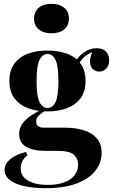

<svg xmlns="http://www.w3.org/2000/svg" viewBox="-20 -795 593 1003"><path d="M218 188Q156 188 107.5 177.5Q59 167 31.5 145.5Q4 124 4 93Q4 62 32 37.5Q60 13 115 -1L124 15Q105 30 96.5 47.5Q88 65 88 84Q88 126 126.5 148.5Q165 171 231 171Q276 171 311.5 159Q347 147 367.5 123Q388 99 388 64Q388 34 366 13.5Q344 -7 278 -7H216Q175 -7 144.5 -16Q114 -25 97 -44.5Q80 -64 80 -94Q80 -136 113 -168Q146 -200 211 -228L221 -220Q202 -208 185.5 -194.5Q169 -181 169 -160Q169 -128 209 -128H318Q373 -128 416.5 -115Q460 -102 485.5 -72.5Q511 -43 511 4Q511 53 479.5 95Q448 137 383 162.5Q318 188 218 188ZM228 -213Q171 -213 126 -230Q81 -247 55 -282Q29 -317 29 -372Q29 -427 55 -462.5Q81 -498 126 -514.5Q171 -531 228 -531Q285 -531 330 -514.5Q375 -498 401 -462.5Q427 -427 427 -372Q427 -317 401 -282Q375 -247 330 -230Q285 -213 228 -213ZM228 -231Q255 -231 270 -261.5Q285 -292 285 -372Q285 -452 270 -482.5Q255 -513 228 -513Q202 -513 186.5 -482.5Q171 -452 171 -372Q171 -292 186.5 -261.5Q202 -231 228 -231ZM384 -445 364 -452Q379 -491 412.5 -517Q446 -543 485 -543Q517 -543 533.5 -525.5Q550 -508 550 -480Q550 -450 534 -435.5Q518 -421 498 -421Q481 -421 466.5 -433Q452 -445 450 -469.5Q448 -494 467 -533L474 -527Q436 -513 417 -494.5Q398 -476 384 -445ZM249 -775Q291 -775 315.5 -754.5Q340 -734 340 -698Q340 -662 315.5 -641.5Q291 -621 249 -621Q207 -621 182.5 -641.5Q158 -662 158 -698Q158 -734 182.5 -754.5Q207 -775 249 -775Z"/></svg>

Font: Playfair Display
Style: Bold
Weight: 700
Designer: Claus Eggers Sørensen
Foundry: Claus Eggers Sørensen
Version: Version 1.203